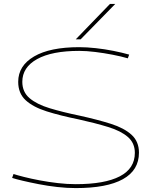

<svg xmlns="http://www.w3.org/2000/svg" viewBox="-20 -951 787 981"><path d="M640 -672 633 -653Q599 -663 555 -671.5Q511 -680 466.5 -685.5Q422 -691 385 -691Q245 -691 169.5 -649Q94 -607 94 -533Q94 -481 131 -449.5Q168 -418 234 -398Q300 -378 387 -360Q478 -340 546 -318.5Q614 -297 652 -262.5Q690 -228 690 -171Q690 -81 608 -35.5Q526 10 367 10Q322 10 273 4.5Q224 -1 178 -10Q132 -19 96 -27.5Q60 -36 42 -42L49 -62Q67 -56 102.5 -47Q138 -38 183 -29.5Q228 -21 275.5 -15.5Q323 -10 367 -10Q515 -10 592 -50Q669 -90 669 -170Q669 -220 633.5 -251Q598 -282 533 -302Q468 -322 382 -341Q288 -360 218.5 -382Q149 -404 111 -439Q73 -474 73 -533Q73 -615 154 -662.5Q235 -710 385 -710Q423 -710 469 -705Q515 -700 560 -691Q605 -682 640 -672ZM367 -750 542 -931H569L392 -750Z"/></svg>

Font: Georama Extended Thin
Style: Regular
Weight: 100
Width: 7
Designer: Jean-Baptiste Levee
Foundry: Production Type
Version: Version 1.000